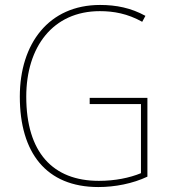

<svg xmlns="http://www.w3.org/2000/svg" viewBox="-20 -745 687 775"><path d="M342 -350V-325H549V-46C503 -27 444 -15 379 -15C193 -15 86 -130 86 -355C86 -555 193 -700 383 -700C439 -700 495 -690 554 -657L567 -681C509 -713 449 -725 384 -725C177 -725 60 -569 60 -355C60 -129 166 10 377 10C444 10 516 -4 575 -32V-350Z"/></svg>

Font: Noto Sans Hebrew SemiCondensed Thin
Style: Regular
Weight: 100
Width: 4
Designer: Monotype Design Team
Foundry: Monotype Imaging Inc.
Version: Version 2.004